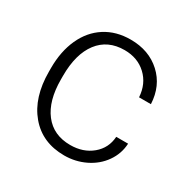

<svg xmlns="http://www.w3.org/2000/svg" viewBox="-130 -657 775 787"><g transform="rotate(30 257.5 -264.0)"><path d="M271.5 -39.6Q332.5 -39.6 373.8 -74Q415 -108.4 418.5 -163.1H474.6Q472.2 -114.7 444.3 -75Q416.5 -35.2 370.4 -12.7Q324.2 9.8 271.5 9.8Q167.5 9.8 106.7 -62.5Q45.9 -134.8 45.9 -256.8V-274.4Q45.9 -352.5 73.2 -412.6Q100.6 -472.7 151.6 -505.4Q202.6 -538.1 271 -538.1Q357.9 -538.1 414.3 -486.3Q470.7 -434.6 474.6 -350.1H418.5Q414.6 -412.1 373.8 -450.2Q333 -488.3 271 -488.3Q191.9 -488.3 148.2 -431.2Q104.5 -374 104.5 -271V-253.9Q104.5 -152.8 148.2 -96.2Q191.9 -39.6 271.5 -39.6Z"/></g></svg>

Font: RobotoInd Light
Style: Regular
Weight: 300
Designer: Google
Version: Version 2.001151; 2014